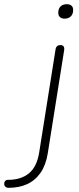

<svg xmlns="http://www.w3.org/2000/svg" viewBox="-141 -705 376 916"><path d="M-100 191Q-110 191 -115.5 185.5Q-121 180 -121 172Q-121 164 -116.5 158.5Q-112 153 -102 153Q-41 153 -3 122Q35 91 46 22L124 -469Q127 -490 148 -490Q158 -490 162.5 -483.5Q167 -477 165 -465L87 26Q78 82 53 118.5Q28 155 -10.5 173Q-49 191 -100 191ZM167 -616Q153 -616 145 -623.5Q137 -631 137 -644Q137 -664 148 -674.5Q159 -685 178 -685Q192 -685 200 -678Q208 -671 208 -657Q208 -638 197 -627Q186 -616 167 -616Z"/></svg>

Font: Nunito Variable Extra Light
Style: Italic
Weight: 200
Italic angle: -9°
Designer: Vernon Adams
Foundry: Vernon Adams
Version: Version 3.602